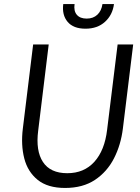

<svg xmlns="http://www.w3.org/2000/svg" viewBox="-20 -920 691 950"><path d="M293 -900H349Q344 -866 360 -847Q376 -828 409 -828Q441 -828 461.5 -847Q482 -866 487 -900H544Q537 -846 499.5 -812Q462 -778 403 -778Q343 -778 314.5 -812Q286 -846 293 -900ZM93 -284 144 -700H221L169 -274Q156 -174 192.5 -118.5Q229 -63 313 -63Q396 -63 447 -119.5Q498 -176 510 -278L562 -700H639L588 -284Q578 -203 544 -136.5Q510 -70 450 -30Q390 10 302 10Q216 10 166.5 -30Q117 -70 100 -136.5Q83 -203 93 -284Z"/></svg>

Font: Haskoy
Style: Italic
Weight: 400
Designer: Ertekin Erdin
Foundry: Ertekin Erdin
Version: Version 2.000; ttfautohint (v1.8.4.7-5d5b)